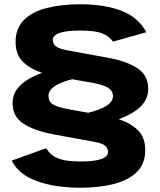

<svg xmlns="http://www.w3.org/2000/svg" viewBox="-20 -742 749 899"><path d="M356 137Q238 137 152.5 106Q67 75 35 10L196 -48Q204 -35 218.5 -20.5Q233 -6 265 4Q297 14 358 14Q486 14 486 -31Q486 -46 473.5 -58.5Q461 -71 421 -78L230 -113Q140 -130 89.5 -163Q39 -196 39 -259Q39 -296 58.5 -323Q78 -350 109.5 -369Q141 -388 177 -401Q122 -419 87.5 -452.5Q53 -486 53 -546Q53 -609 91.5 -648Q130 -687 198.5 -704.5Q267 -722 355 -722Q471 -722 550 -691Q629 -660 665 -591L509 -547Q494 -570 461.5 -584.5Q429 -599 355 -599Q227 -599 227 -554Q227 -539 239.5 -527Q252 -515 292 -507L483 -472Q573 -456 623.5 -422.5Q674 -389 674 -326Q674 -289 654.5 -262Q635 -235 603.5 -216Q572 -197 536 -184Q591 -166 625.5 -132.5Q660 -99 660 -39Q660 24 621.5 62.5Q583 101 514.5 119Q446 137 356 137ZM304 -230 393 -214Q509 -242 509 -292Q509 -316 487 -330.5Q465 -345 409 -355L318 -371Q207 -343 207 -293Q207 -266 228 -253Q249 -240 304 -230Z"/></svg>

Font: Special Gothic Extended Bold
Style: Regular
Weight: 700
Width: 7
Designer: Alistair McCready
Foundry: Monolith
Version: Version 1.000; ttfautohint (v1.8.4.7-5d5b)